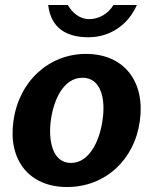

<svg xmlns="http://www.w3.org/2000/svg" viewBox="-20 -743 617 773"><path d="M531 -723H437C415 -687 378 -666 339 -666C300 -666 271 -692 253 -723H174C185 -628 250 -593 336 -593C420 -593 495 -640 531 -723ZM250 10C404 10 522 -100 543 -256C565 -413 481 -526 326 -526C178 -526 56 -417 34 -255C12 -99 97 10 250 10ZM266 -87C188 -87 174 -183 185 -261C196 -340 235 -430 312 -430C389 -430 405 -340 393 -261C383 -182 342 -87 266 -87Z"/></svg>

Font: United Sans
Style: Bold Italic
Weight: 700
Italic angle: -8°
Designer: Pablo Impallari, Rodrigo Fuenzalida (Modified by Dan O. Williams)
Version: Version 1.000;PS 001.000;hotconv 1.0.88;makeotf.lib2.5.64775